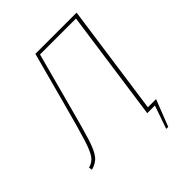

<svg xmlns="http://www.w3.org/2000/svg" viewBox="-226 -812 1080 1080"><g transform="rotate(-45 314.5 -271.5)"><path d="M476 -21H541L479 138H463L511 0H474L473 -2V0H450L543 -660H257L177 -362Q131 -188 111 -125.5Q91 -63 69 -34.5Q47 -6 5 5L2 -15Q35 -24 53.5 -49.5Q72 -75 92 -138Q112 -201 155 -361L241 -681H569Z"/></g></svg>

Font: Fira Sans Thin
Style: Italic
Weight: 250
Italic angle: -8°
Designer: Carrois Corporate & Edenspiekermann AG
Foundry: Carrois Corporate GbR & Edenspiekermann AG
Version: Version 4.203